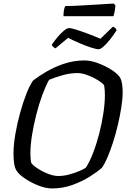

<svg xmlns="http://www.w3.org/2000/svg" viewBox="-20 -1060 718 1080"><path d="M273 0Q238 0 197 -16Q156 -32 121.5 -55Q87 -78 73 -100Q63 -116 59.5 -140Q56 -164 56 -195Q56 -246 66.5 -306.5Q77 -367 93.5 -426.5Q110 -486 129 -534Q148 -582 166 -607Q194 -629 238.5 -655.5Q283 -682 338.5 -701Q394 -720 456 -720Q490 -720 530.5 -705Q571 -690 606 -668Q641 -646 656 -623Q664 -607 667 -586Q670 -565 670 -541Q670 -504 662.5 -456.5Q655 -409 643 -357.5Q631 -306 615.5 -258.5Q600 -211 584 -173.5Q568 -136 553 -116Q527 -93 484 -66Q441 -39 387 -19.5Q333 0 273 0ZM308 -70Q338 -70 369.5 -78.5Q401 -87 426.5 -98Q452 -109 463 -117Q484 -149 503.5 -199.5Q523 -250 538 -308Q553 -366 561.5 -423Q570 -480 570 -525Q570 -539 569 -553.5Q568 -568 566 -579Q564 -585 549 -596.5Q534 -608 511.5 -620Q489 -632 463.5 -640.5Q438 -649 416 -649Q374 -649 330.5 -636.5Q287 -624 256 -611Q237 -577 218 -525.5Q199 -474 184 -415Q169 -356 160 -299.5Q151 -243 151 -198Q151 -185 152 -170.5Q153 -156 156 -143Q166 -129 193 -111.5Q220 -94 251.5 -82Q283 -70 308 -70ZM534 -783Q522 -783 492.5 -792.5Q463 -802 428 -817Q393 -832 363 -847L292 -788Q288 -790 281.5 -794.5Q275 -799 271 -808Q285 -829 303.5 -851Q322 -873 339.5 -887.5Q357 -902 368 -902Q381 -902 411 -892.5Q441 -883 478 -869Q515 -855 545 -842L615 -910Q624 -907 629.5 -901Q635 -895 636 -890Q621 -866 601.5 -841Q582 -816 564 -799.5Q546 -783 534 -783ZM337 -969Q337 -992 340.5 -1007Q344 -1022 348 -1026Q377 -1026 415.5 -1028Q454 -1030 494.5 -1032.5Q535 -1035 568.5 -1037Q602 -1039 619 -1040L629 -1031Q628 -1011 624.5 -994Q621 -977 618 -969Z"/></svg>

Font: Texturina 72pt 72pt Medium
Style: Italic
Weight: 500
Italic angle: -11°
Designer: Guillermo Torres Carreño
Foundry: Omnibus-Type
Version: Version 1.002; ttfautohint (v1.8.3)